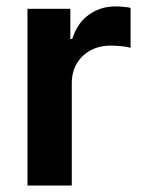

<svg xmlns="http://www.w3.org/2000/svg" viewBox="-20 -573 442 593"><path d="M64.9 0V-545.9H197.3V-452.6H203.1Q218.3 -501.5 254.2 -527.3Q290 -553.2 336.4 -553.2Q347.7 -553.2 360.6 -552Q373.5 -550.8 383.3 -548.8V-425.3Q374.5 -428.2 356.4 -430.2Q338.4 -432.1 321.8 -432.1Q287.1 -432.1 259.8 -417.5Q232.4 -402.8 217 -376.5Q201.7 -350.1 201.7 -315.9V0Z"/></svg>

Font: Inter Cardless
Style: Bold
Weight: 700
Designer: Rasmus Andersson
Foundry: rsms
Version: Version 4.001;git-9221beed3